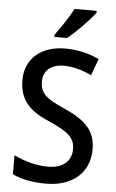

<svg xmlns="http://www.w3.org/2000/svg" viewBox="-62 -983 626 1034"><g transform="rotate(5 251.0 -465.5)"><path d="M418 -931V-941H299C275 -896 235 -836 203 -793V-781H271C317 -817 391 -893 418 -931ZM461 -196C461 -300 401 -352 291 -401C192 -445 157 -471 157 -537C157 -593 196 -631 267 -631C318 -631 368 -617 418 -593L451 -683C398 -708 337 -724 268 -724C138 -724 51 -651 52 -534C52 -419 118 -367 216 -325C318 -280 356 -251 356 -187C356 -126 313 -82 229 -82C165 -82 96 -102 45 -128V-25C92 -2 155 10 226 10C370 10 461 -70 461 -196Z"/></g></svg>

Font: Noto Sans Devanagari UI SemiCondensed Medium
Style: Regular
Weight: 500
Width: 4
Designer: Jelle Bosma - Monotype Design Team
Foundry: Monotype Imaging Inc.
Version: Version 2.004